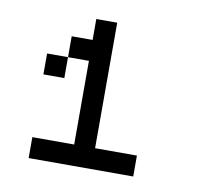

<svg xmlns="http://www.w3.org/2000/svg" viewBox="-57 -751 615 565"><g transform="rotate(10 250.0 -469.0)"><path d="M375 -250V-312.5H250Q250 -312.5 250 -687.5H187.5V-625H125V-562.5H62.5V-500H125V-562.5H187.5Q187.5 -562.5 187.5 -312.5H62.5V-250Z"/></g></svg>

Font: CalcUnifontExMono
Style: Regular
Weight: 500
Version: Version 15.0.06